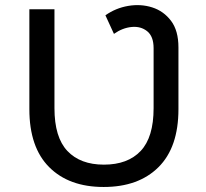

<svg xmlns="http://www.w3.org/2000/svg" viewBox="-20 -737 822 765"><path d="M393 8Q255 8 176 -71Q97 -150 97 -302V-700H197V-306Q197 -190 248.5 -135.5Q300 -81 394 -81Q489 -81 540.5 -135.5Q592 -190 592 -306V-545Q592 -592 566.5 -612.5Q541 -633 504.5 -629.5Q468 -626 434 -602L400 -676Q441 -705 491 -713.5Q541 -722 586.5 -707.5Q632 -693 661.5 -654Q691 -615 691 -548V-302Q691 -150 611.5 -71Q532 8 393 8Z"/></svg>

Font: Montserrat Medium
Style: Regular
Weight: 500
Designer: Julieta Ulanovsky
Foundry: Julieta Ulanovsky
Version: Version 9.000; ttfautohint (v1.8.4.7-5d5b)